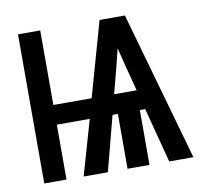

<svg xmlns="http://www.w3.org/2000/svg" viewBox="-65 -601 729 672"><g transform="rotate(-10 300.0 -265.0)"><path d="M40 0V-530H119V-265H255L330 -530H420L570 0H484L433 -195H414V0H336V-195H317L266 0H180L236 -195H119V0ZM415 -265 392 -353Q388 -370 383.5 -387Q379 -404 375 -421Q371 -404 366.5 -387Q362 -370 358 -353L335 -265Z"/></g></svg>

Font: Iosevka Mono
Style: Regular
Weight: 400
Designer: Belleve Invis
Foundry: Belleve Invis
Version: Version 11.1.1